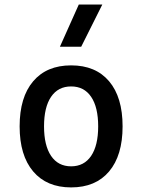

<svg xmlns="http://www.w3.org/2000/svg" viewBox="-20 -815 626 845"><path d="M293 9.8Q185.5 9.8 126 -60.5Q66.4 -130.9 66.4 -258.8Q66.4 -387.2 126 -457.3Q185.5 -527.3 293 -527.3Q400.9 -527.3 460.2 -457.3Q519.5 -387.2 519.5 -258.8Q519.5 -130.9 460.2 -60.5Q400.9 9.8 293 9.8ZM293 -83Q350.1 -83 381.1 -128.9Q412.1 -174.8 412.1 -258.8Q412.1 -343.3 381.1 -388.9Q350.1 -434.6 293 -434.6Q235.8 -434.6 204.8 -388.9Q173.8 -343.3 173.8 -258.8Q173.8 -174.8 204.8 -128.9Q235.8 -83 293 -83ZM243.7 -609.4 326.7 -794.9H430.2L337.4 -609.4Z"/></svg>

Font: Caskaydia Cove
Style: Regular
Weight: 400
Monospace: yes
Designer: Aaron Bell
Foundry: Saja Typeworks
Version: Version 4.300; ttfautohint (v1.8.3)